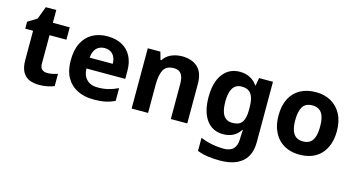

<svg xmlns="http://www.w3.org/2000/svg" viewBox="-91 -1051 3116 1680"><g transform="rotate(15 1467.0 -211.0)"><path d="M308 -109Q333 -109 356 -114Q379 -119 402 -126V-15Q378 -5 342.5 2.5Q307 10 265 10Q216 10 177.5 -6Q139 -22 116.5 -61.5Q94 -101 94 -171V-434H23V-497L105 -547L148 -662H243V-546H396V-434H243V-171Q243 -140 261 -124.5Q279 -109 308 -109Z M737 -556Q813 -556 867.5 -527Q922 -498 952 -443Q982 -388 982 -308V-236H630Q632 -173 667.5 -137Q703 -101 766 -101Q819 -101 862 -111.5Q905 -122 951 -144V-29Q911 -9 866.5 0.5Q822 10 759 10Q677 10 614 -20.5Q551 -51 515 -113Q479 -175 479 -269Q479 -365 511.5 -428.5Q544 -492 602 -524Q660 -556 737 -556ZM738 -450Q695 -450 666.5 -422Q638 -394 633 -335H842Q842 -368 830.5 -394Q819 -420 796 -435Q773 -450 738 -450Z M1413 -556Q1501 -556 1554 -508.5Q1607 -461 1607 -356V0H1458V-319Q1458 -378 1437 -407.5Q1416 -437 1370 -437Q1302 -437 1277 -390.5Q1252 -344 1252 -257V0H1103V-546H1217L1237 -476H1245Q1263 -504 1289 -521.5Q1315 -539 1347 -547.5Q1379 -556 1413 -556Z M1937 -556Q1987 -556 2027 -536Q2067 -516 2095 -476H2099L2111 -546H2237V1Q2237 79 2206.5 132Q2176 185 2115 212.5Q2054 240 1964 240Q1906 240 1856.5 233Q1807 226 1760 208V89Q1810 110 1863.5 120.5Q1917 131 1973 131Q2031 131 2059.5 100Q2088 69 2088 7V-4Q2088 -21 2089.5 -39Q2091 -57 2092 -71H2088Q2060 -28 2021 -9Q1982 10 1933 10Q1836 10 1781.5 -64.5Q1727 -139 1727 -272Q1727 -406 1783 -481Q1839 -556 1937 -556ZM1984 -435Q1949 -435 1925.5 -416.5Q1902 -398 1890.5 -361.5Q1879 -325 1879 -270Q1879 -188 1905 -147.5Q1931 -107 1986 -107Q2015 -107 2036 -114.5Q2057 -122 2070.5 -139.5Q2084 -157 2091 -185Q2098 -213 2098 -253V-271Q2098 -330 2086 -366Q2074 -402 2049 -418.5Q2024 -435 1984 -435Z M2889 -274Q2889 -205.6 2870.5 -153.1Q2851.9 -100.5 2817.5 -63.7Q2783 -27 2734 -8.5Q2685 10 2623.4 10Q2566.2 10 2517.6 -8.5Q2469 -27 2434 -63.5Q2399 -100 2379.5 -153Q2360 -206 2360 -274.2Q2360 -364.7 2392 -427.3Q2424.1 -489.9 2483.9 -522.9Q2543.7 -556 2626 -556Q2703.4 -556 2762.2 -523Q2821 -490 2855 -427.3Q2889 -364.7 2889 -274ZM2512 -273.8Q2512 -220 2523.5 -183.5Q2535 -147 2560 -128.5Q2585 -110 2625 -110Q2665 -110 2689.5 -128.5Q2714 -147 2725.5 -183.5Q2737 -220 2737 -273.6Q2737 -328 2725.5 -364Q2714 -400 2689 -418Q2664.1 -436 2624.3 -436Q2565 -436 2538.5 -395.5Q2512 -355 2512 -273.8Z"/></g></svg>

Font: Noto Sans Gujarati
Style: Regular
Weight: 400
Designer: Jelle Bosma - Monotype Design Team, Universal Thirst
Foundry: Monotype Imaging Inc.
Version: Version 2.102